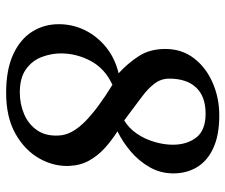

<svg xmlns="http://www.w3.org/2000/svg" viewBox="-76 -672 763 651"><g transform="rotate(90 305.5 -346.5)"><path d="M62 -164.1Q62 -210.9 82 -252.2Q102.1 -293.5 139.2 -324Q176.3 -354.5 228.5 -367.2Q194.3 -398.4 170.2 -435.8Q146 -473.1 146 -525.4Q146 -581.5 177.5 -622.6Q209 -663.6 260.5 -686Q312 -708.5 371.1 -708.5Q438.5 -708.5 482.2 -688.2Q525.9 -668 546.9 -632.8Q567.9 -597.7 567.9 -553.2Q567.9 -508.8 546.6 -471.9Q525.4 -435.1 492.9 -407.7Q460.4 -380.4 425.3 -363.3Q456.1 -343.8 482.2 -320.1Q508.3 -296.4 524.7 -266.8Q541 -237.3 542.5 -199.7Q544.9 -147.5 517.1 -98.1Q489.3 -48.8 433.3 -17.3Q377.4 14.2 294.4 14.2Q216.8 14.2 165 -9.5Q113.3 -33.2 87.6 -73.7Q62 -114.3 62 -164.1ZM365.2 -403.3 388.2 -386.2Q414.1 -401.4 432.6 -428.2Q451.2 -455.1 460.9 -487.8Q470.7 -520.5 470.7 -551.3Q470.7 -598.6 446.3 -630.4Q421.9 -662.1 365.2 -662.1Q307.1 -662.1 276.9 -630.1Q246.6 -598.1 246.6 -538.6Q246.6 -511.2 263.4 -489Q280.3 -466.8 307.6 -446.5Q335 -426.3 365.2 -403.3ZM267.6 -346.2Q212.4 -320.8 186.8 -272.7Q161.1 -224.6 161.1 -171.4Q161.1 -138.7 173.3 -106.4Q185.5 -74.2 214.6 -53.2Q243.7 -32.2 293 -32.2Q333 -32.2 367.2 -46.9Q401.4 -61.5 421.6 -90.8Q441.9 -120.1 439.5 -164.1Q438.5 -187.5 426 -210Q413.6 -232.4 390.9 -254.6Q368.2 -276.9 337.2 -299.6Q306.2 -322.3 267.6 -346.2Z"/></g></svg>

Font: Gelasio Medium
Style: Italic
Weight: 500
Italic angle: -8.5°
Designer: Eben Sorkin
Foundry: Eben Sorkin
Version: Version 1.008